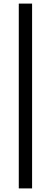

<svg xmlns="http://www.w3.org/2000/svg" viewBox="-20 -828 284 1068"><path d="M84.5 220V-808H158.5V220Z"/></svg>

Font: Encode Sans SC
Style: Regular
Weight: 400
Version: Version 3.002